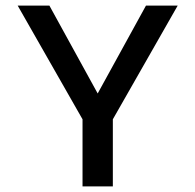

<svg xmlns="http://www.w3.org/2000/svg" viewBox="-20 -664 696 684"><path d="M274 0V-239L43 -644H156L328 -331L500 -644H613L382 -239V0Z"/></svg>

Font: Kanit
Style: Regular
Weight: 400
Designer: Katatrad Team
Foundry: CadsonDemak
Version: Version 2.000; ttfautohint (v1.8.3)